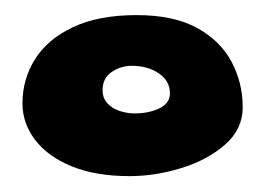

<svg xmlns="http://www.w3.org/2000/svg" viewBox="-20 -640 352 248"><path d="M147.5 -412.5Q103.5 -412.5 72.5 -425.2Q41.5 -438 25.2 -459.5Q9 -481 9 -506.5Q9 -537.5 25.2 -563.5Q41.5 -589.5 74.5 -605Q107.5 -620.5 156.5 -620.5Q204.5 -620.5 234.8 -603.8Q265 -587 279.2 -560Q293.5 -533 293.5 -501.5Q293.5 -473 270.5 -453Q247.5 -433 213.8 -422.8Q180 -412.5 147.5 -412.5ZM154 -493.5Q172 -493.5 185.8 -500Q199.5 -506.5 199.5 -519.5Q199.5 -535.5 185.2 -545.2Q171 -555 150 -555Q136 -555 124.2 -547Q112.5 -539 112.5 -523.5Q112.5 -513.5 118.5 -506.8Q124.5 -500 134.2 -496.8Q144 -493.5 154 -493.5Z"/></svg>

Font: Gluten Black
Style: Regular
Weight: 900
Designer: Tyler Finck
Foundry: Etcetera Type Company
Version: Version 1.300